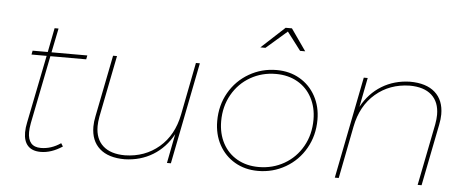

<svg xmlns="http://www.w3.org/2000/svg" viewBox="-49 -853 2365 972"><g transform="rotate(5 1133.0 -367.0)"><path d="M123 -141Q118 -113 118 -95Q118 -20 184 -20Q237 -20 285 -53L295 -37Q239 0 185 0Q142 0 120 -23.5Q98 -47 98 -92Q98 -115 104 -143L173 -487H96L100 -507H177L201 -630H221L196 -507H378L374 -487H192Z M440 -151Q440 -176 446 -204L508 -517H528L466 -204Q461 -176 461 -155Q461 -90 500 -55Q539 -20 612 -20Q713 -22 784.5 -83Q856 -144 877 -251L929 -517H949L847 0H827L856 -149Q818 -79 755 -40.5Q692 -2 612 0Q529 0 484.5 -39.5Q440 -79 440 -151Z M1567 -284Q1567 -204 1530 -139Q1493 -74 1429 -37Q1365 0 1289 0Q1223 0 1171.5 -30Q1120 -60 1091 -113Q1062 -166 1062 -234Q1062 -314 1099 -378.5Q1136 -443 1200 -480Q1264 -517 1340 -517Q1406 -517 1457.5 -487Q1509 -457 1538 -404Q1567 -351 1567 -284ZM1082 -235Q1082 -172 1108 -123Q1134 -74 1181.5 -47Q1229 -20 1291 -20Q1362 -20 1420.5 -53.5Q1479 -87 1513 -147Q1547 -207 1547 -283Q1547 -345 1521 -394Q1495 -443 1447.5 -470Q1400 -497 1338 -497Q1267 -497 1208.5 -463.5Q1150 -430 1116 -370Q1082 -310 1082 -235ZM1475 -624H1449L1379 -716L1273 -624H1247L1366 -734H1398Z M2189 -366Q2189 -342 2183 -313L2121 0H2101L2163 -313Q2168 -341 2168 -362Q2168 -427 2129 -462Q2090 -497 2017 -497Q1916 -495 1844.5 -434Q1773 -373 1752 -266L1700 0H1680L1782 -517H1802L1773 -368Q1811 -438 1874 -476.5Q1937 -515 2017 -517Q2100 -517 2144.5 -477.5Q2189 -438 2189 -366Z"/></g></svg>

Font: Gontserrat Thin
Style: Italic
Weight: 250
Italic angle: -11.3°
Designer: Julieta Ulanovsky
Foundry: Julieta Ulanovsky
Version: Version 6.001